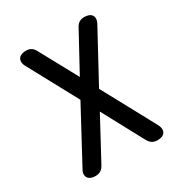

<svg xmlns="http://www.w3.org/2000/svg" viewBox="-175 -867 949 1004"><g transform="rotate(-30 300.0 -365.0)"><path d="M517 -673 356 -376 528 -58Q537 -41 537 -28Q537 -15 530.5 -6.5Q524 2 512.5 6Q501 10 488 10Q468 10 455 1.5Q442 -7 433 -24L300 -271L167 -24Q158 -7 145 1.5Q132 10 112 10Q99 10 87.5 6Q76 2 69.5 -6.5Q63 -15 62.5 -27.5Q62 -40 72 -57L243 -375L82 -673Q73 -689 73.5 -702Q74 -715 80.5 -723.5Q87 -732 98.5 -736Q110 -740 124 -740Q142 -740 155 -732Q168 -724 177 -706L300 -480L423 -706Q432 -724 445 -732Q458 -740 477 -740Q490 -740 501.5 -736Q513 -732 519.5 -723.5Q526 -715 526 -702.5Q526 -690 517 -673Z"/></g></svg>

Font: Maple Mono NL Medium
Style: Regular
Weight: 500
Monospace: yes
Designer: subframe7536
Version: Version 7.000